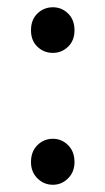

<svg xmlns="http://www.w3.org/2000/svg" viewBox="-20 -494 289 526"><path d="M64.9 -411.1Q64.9 -439.9 82.5 -457Q100.1 -474.1 125 -474.1Q148.9 -474.1 166.5 -457Q184.1 -439.9 184.1 -411.1Q184.1 -382.8 166.5 -366Q148.9 -349.1 125 -349.1Q100.1 -349.1 82.5 -366Q64.9 -382.8 64.9 -411.1ZM64.9 -49.8Q64.9 -79.1 82.5 -96.4Q100.1 -113.8 125 -113.8Q148.9 -113.8 166.5 -96.4Q184.1 -79.1 184.1 -49.8Q184.1 -22.9 166.5 -5.4Q148.9 12.2 125 12.2Q100.1 12.2 82.5 -5.4Q64.9 -22.9 64.9 -49.8Z"/></svg>

Font: Pyidaungsu ZawDecode
Style: Regular
Weight: 400
Designer: Sun Tun
Foundry: Your Own Font Foundry
Version: Version 2.50